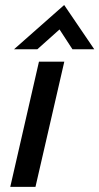

<svg xmlns="http://www.w3.org/2000/svg" viewBox="-20 -728 387 748"><path d="M20 0 131.8 -487.8H230.5L118.2 0ZM34.7 -536.1 230 -708.5 347.2 -536.1H262.2L211.9 -613.3L125.5 -536.1Z"/></svg>

Font: Acari Sans SemiBold
Style: Italic
Weight: 600
Italic angle: -13°
Designer: Alfredo Marco Pradil and Stefan Peev
Foundry: Hanken Design Co.
Version: Version 1.045;January 11, 2019;FontCreator 11.5.0.2425 64-bi